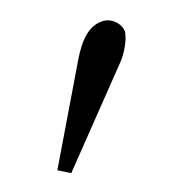

<svg xmlns="http://www.w3.org/2000/svg" viewBox="-62 -151 313 334"><g transform="rotate(-20 94.5 16.0)"><path d="M158 -99C126 -99 106 -66 92 -42L-3 118L18 131L166 -23C176 -34 187 -53 189 -64C190 -66 190 -67 190 -69C190 -83 176 -99 158 -99Z"/></g></svg>

Font: Libertinus Serif
Style: Italic
Weight: 400
Italic angle: -12°
Designer: Philipp H. Poll, Khaled Hosny
Foundry: Caleb Maclennan
Version: Version 7.050;RELEASE